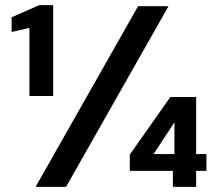

<svg xmlns="http://www.w3.org/2000/svg" viewBox="-20 -724 839 744"><path d="M94 -352V-616L25 -600V-657L132 -704H186V-352ZM118 0 515 -700H633L236 0ZM650 0V-62H483V-125L640 -348H740V-127H780V-62H740V0ZM575 -127H656V-250Z"/></svg>

Font: DM Sans 16pt SemiBold
Style: Regular
Weight: 600
Version: Version 4.004;gftools[0.9.30]